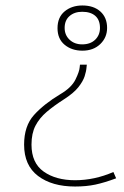

<svg xmlns="http://www.w3.org/2000/svg" viewBox="-20 -412 453 701"><path d="M281 -392Q322 -392 346.5 -370Q371 -348 371 -310Q371 -275 346 -251Q321 -227 281 -227Q242 -227 216 -248.5Q190 -270 190 -309Q190 -349 216 -370.5Q242 -392 281 -392ZM280 -369Q252 -369 234 -353.5Q216 -338 216 -310Q216 -284 234 -267Q252 -250 280 -250Q310 -250 327.5 -267Q345 -284 345 -310Q345 -339 328 -354Q311 -369 280 -369ZM297 -176 296 -167Q295 -152 289 -133.5Q283 -115 266 -93.5Q249 -72 213 -49Q177 -26 150.5 -3.5Q124 19 109.5 47Q95 75 95 116Q95 183 139.5 214.5Q184 246 254 246Q325 246 394 216L404 239Q361 255 328 262Q295 269 254 269Q170 269 119 230.5Q68 192 68 116Q68 48 104 8Q140 -32 200 -68Q241 -92 255.5 -121.5Q270 -151 271 -167L272 -176Z"/></svg>

Font: Noto Sans Myanmar UI Thin
Style: Regular
Weight: 100
Designer: Monotype Design Team
Foundry: Monotype Imaging Inc.
Version: Version 2.103; ttfautohint (v1.8.4.7-5d5b)